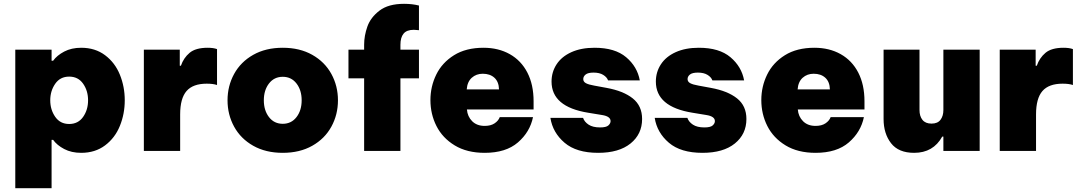

<svg xmlns="http://www.w3.org/2000/svg" viewBox="-20 -790 5656 1005"><path d="M60 195V-530H250V-472H258Q278 -500 316 -520Q354 -540 405 -540Q478 -540 530 -501Q582 -462 607.5 -399Q633 -336 633 -265Q633 -194 607.5 -131Q582 -68 530 -29Q478 10 405 10Q354 10 316 -10Q278 -30 258 -58H250V195ZM342 -141Q389 -141 415 -178Q441 -215 441 -265Q441 -315 415 -352Q389 -389 342 -389Q295 -389 269 -351.5Q243 -314 243 -265Q243 -216 269 -178.5Q295 -141 342 -141Z M733 0V-530H921V-446H927Q941 -487 972.5 -513.5Q1004 -540 1067 -540Q1097 -540 1116 -533V-345Q1096 -352 1062 -352Q990 -352 956.5 -313.5Q923 -275 923 -191V0Z M1171 -265Q1171 -340 1205.5 -403Q1240 -466 1305.5 -503Q1371 -540 1460 -540Q1549 -540 1614.5 -503Q1680 -466 1714.5 -403Q1749 -340 1749 -265Q1749 -190 1714.5 -127Q1680 -64 1614.5 -27Q1549 10 1460 10Q1371 10 1305.5 -27Q1240 -64 1205.5 -127Q1171 -190 1171 -265ZM1559 -265Q1559 -318 1532 -353Q1505 -388 1460 -388Q1415 -388 1388 -353Q1361 -318 1361 -265Q1361 -212 1388 -177Q1415 -142 1460 -142Q1505 -142 1532 -177Q1559 -212 1559 -265Z M2076 -556V-530H2173V-380H2076V0H1886V-380H1804V-530H1886V-556Q1886 -603 1903 -651Q1920 -699 1966.5 -734.5Q2013 -770 2095 -770Q2138 -770 2173 -761V-632Q2156 -634 2146 -634Q2109 -634 2092.5 -614Q2076 -594 2076 -556Z M2233 -266Q2233 -337 2263.5 -399.5Q2294 -462 2356.5 -501Q2419 -540 2511 -540Q2589 -540 2648.5 -506.5Q2708 -473 2740.5 -410Q2773 -347 2773 -260V-217H2424Q2427 -180 2451.5 -155.5Q2476 -131 2517 -131Q2549 -131 2569 -144.5Q2589 -158 2596 -177H2770Q2754 -99 2691 -44.5Q2628 10 2517 10Q2424 10 2360 -29Q2296 -68 2264.5 -130.5Q2233 -193 2233 -266ZM2592 -322Q2591 -362 2568 -383Q2545 -404 2507 -404Q2473 -404 2449.5 -383Q2426 -362 2423 -322Z M2861 -173H3032Q3039 -152 3061 -137.5Q3083 -123 3121 -123Q3153 -123 3164.5 -133.5Q3176 -144 3176 -156Q3176 -181 3131 -188L3058 -200Q2867 -231 2867 -363Q2867 -413 2893.5 -453.5Q2920 -494 2971 -517Q3022 -540 3092 -540Q3199 -540 3257.5 -490.5Q3316 -441 3329 -369H3163Q3157 -386 3137.5 -398Q3118 -410 3087 -410Q3058 -410 3045.5 -400Q3033 -390 3033 -376Q3033 -362 3047 -354.5Q3061 -347 3090 -342L3155 -330Q3243 -314 3292 -275Q3341 -236 3341 -167Q3341 -88 3280.5 -39Q3220 10 3111 10Q2997 10 2935 -43Q2873 -96 2861 -173Z M3407 -173H3578Q3585 -152 3607 -137.5Q3629 -123 3667 -123Q3699 -123 3710.5 -133.5Q3722 -144 3722 -156Q3722 -181 3677 -188L3604 -200Q3413 -231 3413 -363Q3413 -413 3439.5 -453.5Q3466 -494 3517 -517Q3568 -540 3638 -540Q3745 -540 3803.5 -490.5Q3862 -441 3875 -369H3709Q3703 -386 3683.5 -398Q3664 -410 3633 -410Q3604 -410 3591.5 -400Q3579 -390 3579 -376Q3579 -362 3593 -354.5Q3607 -347 3636 -342L3701 -330Q3789 -314 3838 -275Q3887 -236 3887 -167Q3887 -88 3826.5 -39Q3766 10 3657 10Q3543 10 3481 -43Q3419 -96 3407 -173Z M3965 -266Q3965 -337 3995.5 -399.5Q4026 -462 4088.5 -501Q4151 -540 4243 -540Q4321 -540 4380.5 -506.5Q4440 -473 4472.5 -410Q4505 -347 4505 -260V-217H4156Q4159 -180 4183.5 -155.5Q4208 -131 4249 -131Q4281 -131 4301 -144.5Q4321 -158 4328 -177H4502Q4486 -99 4423 -44.5Q4360 10 4249 10Q4156 10 4092 -29Q4028 -68 3996.5 -130.5Q3965 -193 3965 -266ZM4324 -322Q4323 -362 4300 -383Q4277 -404 4239 -404Q4205 -404 4181.5 -383Q4158 -362 4155 -322Z M4605 -167V-530H4793V-214Q4793 -182 4808.5 -162.5Q4824 -143 4856 -143Q4888 -143 4903 -163Q4918 -183 4918 -214V-530H5108V0H4918V-75H4912Q4865 10 4765 10Q4683 10 4644 -40.5Q4605 -91 4605 -167Z M5213 0V-530H5401V-446H5407Q5421 -487 5452.5 -513.5Q5484 -540 5547 -540Q5577 -540 5596 -533V-345Q5576 -352 5542 -352Q5470 -352 5436.5 -313.5Q5403 -275 5403 -191V0Z"/></svg>

Font: Be Vietnam Black
Style: Regular
Weight: 900
Designer: Lam Bao; Tony Le; Vietanh Nguyen
Foundry: Yellow Type Foundry
Version: Version 5.000